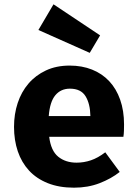

<svg xmlns="http://www.w3.org/2000/svg" viewBox="-20 -853 640 890"><path d="M208 -219Q216 -154 250 -126.5Q284 -99 335 -99Q369 -99 401.5 -110Q434 -121 468 -147L535 -56Q496 -25 442 -4Q388 17 323 17Q254 17 201.5 -4Q149 -25 114.5 -62.5Q80 -100 62.5 -151.5Q45 -203 45 -265Q45 -324 62 -375.5Q79 -427 112 -465.5Q145 -504 193 -526.5Q241 -549 303 -549Q360 -549 406.5 -530.5Q453 -512 486 -477Q519 -442 537 -391Q555 -340 555 -276Q555 -262 554.5 -246.5Q554 -231 552 -219ZM304 -442Q262 -442 236.5 -411.5Q211 -381 206 -315H399Q398 -372 376.5 -407Q355 -442 304 -442ZM396 -608 158 -714 228 -833 444 -689Z"/></svg>

Font: Qzxlaeiskcpccdgjqmyffctclhy
Style: Regular
Weight: 700
Monospace: yes
Designer: Carrois Corporate & Edenspiekermann
Foundry: Carrois Corporate GbR & Edenspiekermann AG
Version: Version 2.001